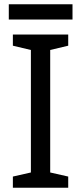

<svg xmlns="http://www.w3.org/2000/svg" viewBox="-20 -875 379 895"><path d="M298 0H40V-52L124 -71V-642L40 -662V-714H298V-662L214 -642V-71L298 -52ZM318 -855V-784H21V-855Z"/></svg>

Font: Noto Sans Linear A
Style: Regular
Weight: 400
Designer: Monotype Design Team
Foundry: Monotype Imaging Inc.
Version: Version 2.002; ttfautohint (v1.8.4.7-5d5b)